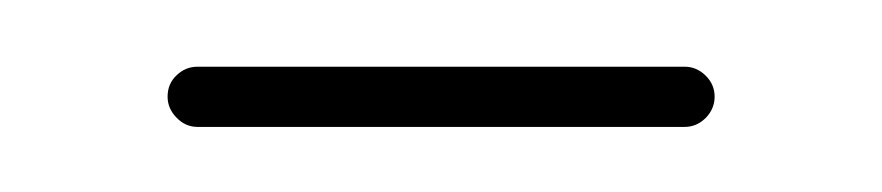

<svg xmlns="http://www.w3.org/2000/svg" viewBox="-20 -289 271 59"><path d="M199.6 -259.3Q199.6 -255.6 196.9 -252.8Q194.1 -250 190.4 -250H40.7Q37 -250 34.3 -252.8Q31.5 -255.6 31.5 -259.3Q31.5 -263.3 34.3 -265.9Q37 -268.5 40.7 -268.5H190.4Q194.1 -268.5 196.9 -265.7Q199.6 -263 199.6 -259.3Z"/></svg>

Font: 26F Galaxy Sans Hairline
Style: Regular
Weight: 50
Designer: C₂₉H₂₅N₃O₅
Version: Version 1.100